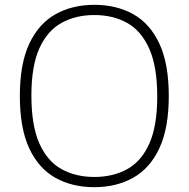

<svg xmlns="http://www.w3.org/2000/svg" viewBox="-20 -769 784 798"><path d="M372 9Q280 9 210.2 -30Q140.5 -69 101.5 -152.5Q62.5 -236 62.5 -370Q62.5 -504 101.8 -587.5Q141 -671 211 -710Q281 -749 372 -749Q464 -749 533.8 -710Q603.5 -671 642.5 -587.5Q681.5 -504 681.5 -370Q681.5 -236 642.2 -152.5Q603 -69 533 -30Q463 9 372 9ZM372 -33.5Q450 -33.5 509 -66.2Q568 -99 600.8 -172.5Q633.5 -246 633.5 -368Q633.5 -492 600.5 -566.2Q567.5 -640.5 508.8 -673.5Q450 -706.5 372 -706.5Q294.5 -706.5 235.5 -673.8Q176.5 -641 143.5 -567.8Q110.5 -494.5 110.5 -372Q110.5 -248 143.2 -173.8Q176 -99.5 235 -66.5Q294 -33.5 372 -33.5Z"/></svg>

Font: Encode Sans SemiExpanded ExtraLight
Style: Regular
Weight: 250
Width: 6
Designer: Multiple Designers
Foundry: Impallari Type
Version: Version 3.002